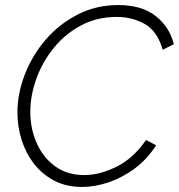

<svg xmlns="http://www.w3.org/2000/svg" viewBox="-20 -734 708 760"><path d="M305 6Q242 6 194.5 -19Q147 -44 114.5 -86Q82 -128 65.5 -180.5Q49 -233 49 -288Q49 -363 78 -438.5Q107 -514 160 -576Q213 -638 286.5 -676Q360 -714 448 -714Q542 -714 597 -670Q652 -626 668 -559L624 -537Q603 -611 553 -639Q503 -667 442 -667Q364 -667 301 -633.5Q238 -600 193 -544.5Q148 -489 124 -422.5Q100 -356 100 -291Q100 -224 125.5 -167Q151 -110 198.5 -75.5Q246 -41 314 -41Q374 -41 441 -74Q508 -107 558 -180L598 -159Q563 -104 514 -67.5Q465 -31 410.5 -12.5Q356 6 305 6Z"/></svg>

Font: Raleway Light
Style: Italic
Weight: 300
Italic angle: -12°
Designer: Matt McInerney, Pablo Impallari, Rodrigo Fuenzalida
Foundry: Matt McInerney, Pablo Impallari, Rodrigo Fuenzalida
Version: Version 4.026